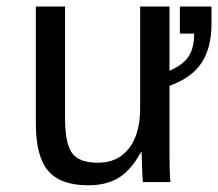

<svg xmlns="http://www.w3.org/2000/svg" viewBox="-20 -548 657 578"><path d="M175.8 -528.3V-193.4Q175.8 -116.7 196.8 -87.4Q217.8 -58.1 275.4 -58.1Q334.5 -58.1 368.2 -101.3Q401.9 -144.5 401.9 -222.2V-528.3H490.2V-335Q530.3 -352.1 547.4 -377.4Q564.5 -402.8 564.5 -446.8H521.5V-528.3H616.7V-476.6Q616.7 -403.8 586.7 -358.6Q556.6 -313.5 490.2 -289.6V-112.8Q490.2 -20.5 493.2 0H410.2Q409.7 -2.4 409.2 -13.2Q408.7 -23.9 408 -37.8Q407.2 -51.8 406.2 -90.3H404.8Q373.5 -34.2 336.4 -12.2Q299.3 9.8 245.6 9.8Q162.6 9.8 125.2 -33.4Q87.9 -76.7 87.9 -176.3V-528.3Z"/></svg>

Font: Liberation Mono
Style: Regular
Weight: 400
Monospace: yes
Designer: Steve Matteson
Foundry: Ascender Corporation
Version: Version 2.1.5